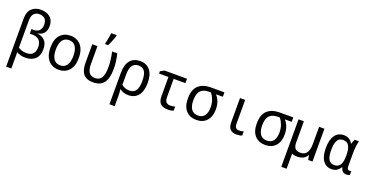

<svg xmlns="http://www.w3.org/2000/svg" viewBox="-33 -1753 5696 2950"><g transform="rotate(20 2815.0 -278.0)"><path d="M73 -544Q73 -657 130 -711Q187 -765 279 -765Q374 -765 431.5 -716Q489 -667 489 -573Q489 -502 455 -459Q421 -416 354 -406V-402Q434 -392 477 -344Q520 -296 520 -205Q520 -100 461 -45Q402 10 301 10Q254 10 219 -0.5Q184 -11 158 -26V240H73ZM291 -62Q366 -62 400 -100.5Q434 -139 434 -211Q434 -287 393 -324Q352 -361 282 -361H241V-435H274Q340 -435 371 -470Q402 -505 402 -566Q402 -632 368 -662.5Q334 -693 277 -693Q226 -693 192 -658.5Q158 -624 158 -541V-102Q181 -86 214.5 -74Q248 -62 291 -62Z M846 10Q777 10 724.5 -21.5Q672 -53 642 -115Q612 -177 612 -270Q612 -407 676 -476.5Q740 -546 843 -546Q911 -546 964 -515Q1017 -484 1047 -422Q1077 -360 1077 -267Q1077 -130 1012.5 -60Q948 10 846 10ZM845 -62Q916 -62 952 -116.5Q988 -171 988 -269Q988 -367 951.5 -420.5Q915 -474 844 -474Q773 -474 736.5 -420.5Q700 -367 700 -269Q700 -171 736.5 -116.5Q773 -62 845 -62Z M1410 10Q1328 10 1282 -21Q1236 -52 1217.5 -106.5Q1199 -161 1199 -232V-536H1284V-237Q1284 -157 1313.5 -109.5Q1343 -62 1416 -62Q1487 -62 1520 -117Q1553 -172 1553 -289Q1553 -353 1545.5 -412.5Q1538 -472 1523 -536H1608Q1623 -471 1631 -415Q1639 -359 1639 -290Q1639 -136 1582.5 -63Q1526 10 1410 10ZM1382 -618Q1388 -639 1394.5 -672.5Q1401 -706 1407 -739.5Q1413 -773 1416 -796H1504V-786Q1498 -763 1486.5 -731Q1475 -699 1461 -666Q1447 -633 1433 -606H1382Z M1762 -275Q1762 -409 1820 -477.5Q1878 -546 1986 -546Q2084 -546 2143.5 -475.5Q2203 -405 2203 -269Q2203 -135 2146 -62.5Q2089 10 1985 10Q1901 10 1847 -34H1842Q1845 -11 1846.5 24Q1848 59 1848 98V240H1762ZM1977 -62Q2050 -62 2082.5 -114Q2115 -166 2115 -269Q2115 -372 2083.5 -422.5Q2052 -473 1982 -473Q1847 -473 1847 -278V-108Q1873 -85 1906.5 -73.5Q1940 -62 1977 -62Z M2629 11Q2583 11 2547 -4Q2511 -19 2491 -54Q2471 -89 2471 -150V-464H2317V-501L2381 -536H2748V-464H2556V-162Q2556 -107 2580 -83.5Q2604 -60 2646 -60Q2665 -60 2686.5 -63.5Q2708 -67 2723 -71V-5Q2709 2 2682.5 6.5Q2656 11 2629 11Z M3096 10Q2989 10 2926.5 -58.5Q2864 -127 2864 -257Q2864 -403 2937 -469.5Q3010 -536 3140 -536H3360V-464H3248Q3284 -425 3305 -370Q3326 -315 3326 -245Q3326 -169 3300 -111.5Q3274 -54 3222.5 -22Q3171 10 3096 10ZM3097 -62Q3171 -62 3205.5 -112Q3240 -162 3240 -245Q3240 -309 3221 -363.5Q3202 -418 3167 -464H3135Q3042 -464 2997 -416Q2952 -368 2952 -257Q2952 -166 2987.5 -114Q3023 -62 3097 -62Z M3755 10Q3690 10 3652.5 -23.5Q3615 -57 3615 -144V-536H3699V-147Q3699 -104 3716 -83Q3733 -62 3770 -62Q3790 -62 3811.5 -66Q3833 -70 3844 -74V-6Q3830 1 3805 5.5Q3780 10 3755 10Z M4222 10Q4115 10 4052.5 -58.5Q3990 -127 3990 -257Q3990 -403 4063 -469.5Q4136 -536 4266 -536H4486V-464H4374Q4410 -425 4431 -370Q4452 -315 4452 -245Q4452 -169 4426 -111.5Q4400 -54 4348.5 -22Q4297 10 4222 10ZM4223 -62Q4297 -62 4331.5 -112Q4366 -162 4366 -245Q4366 -309 4347 -363.5Q4328 -418 4293 -464H4261Q4168 -464 4123 -416Q4078 -368 4078 -257Q4078 -166 4113.5 -114Q4149 -62 4223 -62Z M4747 10Q4695 10 4659 -6V240H4572V-536H4659V-192Q4659 -125 4685 -94Q4711 -63 4771 -63Q4846 -63 4877 -114.5Q4908 -166 4908 -259V-536H4995V0H4924L4911 -72H4906Q4881 -28 4840.5 -9Q4800 10 4747 10Z M5306 10Q5218 10 5167 -59.5Q5116 -129 5116 -267Q5116 -403 5167.5 -474.5Q5219 -546 5313 -546Q5363 -546 5397.5 -525Q5432 -504 5456 -463H5462Q5466 -481 5474 -501.5Q5482 -522 5492 -536H5559Q5549 -503 5542.5 -446.5Q5536 -390 5536 -334V-122Q5536 -89 5547 -75Q5558 -61 5576 -61Q5583 -61 5591.5 -62.5Q5600 -64 5605 -66V-2Q5598 3 5583 6.5Q5568 10 5551 10Q5517 10 5492.5 -8Q5468 -26 5458 -73H5452Q5431 -39 5396.5 -14.5Q5362 10 5306 10ZM5326 -62Q5391 -62 5421.5 -111.5Q5452 -161 5452 -259V-267Q5452 -366 5423 -419.5Q5394 -473 5327 -473Q5262 -473 5233 -421.5Q5204 -370 5204 -266Q5204 -160 5234 -111Q5264 -62 5326 -62Z"/></g></svg>

Font: Noto Sans Mono SemiCondensed
Style: Regular
Weight: 400
Width: 4
Designer: Monotype Design Team
Foundry: Monotype Imaging Inc.
Version: Version 2.014